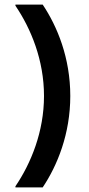

<svg xmlns="http://www.w3.org/2000/svg" viewBox="-20 -670 390 840"><path d="M166.7 150C230.8 54.2 287.5 -84.2 287.5 -250C287.5 -416.7 230.8 -554.2 166.7 -650H47.5V-645C115.8 -544.2 172.5 -406.7 172.5 -250C172.5 -94.2 115.8 44.2 47.5 145V150Z"/></svg>

Font: Familjen Grotesk SemiBold
Style: Regular
Weight: 600
Designer: Anders Wikstroem, Jonas Baeckman, Matilda Gysing, Kristian Moeller
Foundry: Familjen STHLM AB
Version: Version 2.000